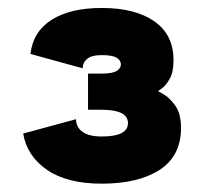

<svg xmlns="http://www.w3.org/2000/svg" viewBox="-20 -843 507 477"><path d="M232.9 -660.2Q258.8 -660.2 269.5 -666.5Q280.3 -672.9 280.3 -683.1Q280.3 -693.4 269.5 -699.7Q258.8 -706.1 232.9 -706.1Q207.5 -706.1 196.5 -696.8Q185.5 -687.5 185.5 -673.3L55.7 -709Q62 -764.6 108.4 -793.9Q154.8 -823.2 232.9 -823.2Q315.9 -823.2 363.5 -790Q411.1 -756.8 411.1 -693.4Q411.1 -664.1 401.6 -647.2Q392.1 -630.4 382.3 -623.5Q372.6 -616.7 372.6 -616.7Q372.6 -616.7 386.7 -608.6Q400.9 -600.6 415.3 -580.8Q429.7 -561 429.7 -524.9Q429.7 -455.6 376.7 -421.1Q323.7 -386.7 232.9 -386.7Q146.5 -386.7 96.7 -421.1Q46.9 -455.6 37.6 -511.2L168.9 -546.9Q168.9 -527.3 184.8 -515.6Q200.7 -503.9 232.9 -503.9Q297.9 -503.9 297.9 -537.1Q297.9 -570.3 232.9 -570.3H198.7V-660.2Z"/></svg>

Font: Giphurs Black
Style: Regular
Weight: 900
Version: Version 0.920; ttfautohint (v1.8.4.7-5d5b)